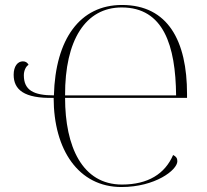

<svg xmlns="http://www.w3.org/2000/svg" viewBox="-20 -743 835 773"><path d="M469 10C604 10 694 -58 694 -94C694 -106 689 -113 677 -119C644 -43 576 0 471 0C311 0 242 -153 242 -349H733V-365C733 -577 657 -723 471 -723C302 -723 203 -586 197 -359C115 -359 76 -380 76 -440C76 -458 84 -476 95 -482C90 -492 82 -496 72 -496C51 -496 35 -476 35 -442C35 -382 77 -346 196 -349C196 -140 296 10 469 10ZM689 -359H242C241 -581 324 -713 470 -713C639 -713 687 -559 689 -359Z"/></svg>

Font: Noto Serif Display ExtraLight
Style: Regular
Weight: 200
Designer: Monotype Design Team
Foundry: Monotype Imaging Inc.
Version: Version 2.009